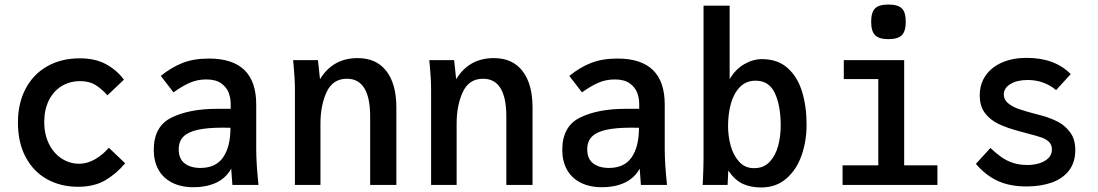

<svg xmlns="http://www.w3.org/2000/svg" viewBox="-20 -815 4840 846"><path d="M59 -275Q59 -360 92.8 -424Q126.5 -488 188.2 -523Q250 -558 331.5 -558Q400 -558 447.8 -531.8Q495.5 -505.5 526 -464L453.5 -395Q426 -425.5 399.2 -441.5Q372.5 -457.5 333 -457.5Q287 -457.5 251 -435.2Q215 -413 195 -372.2Q175 -331.5 175 -278Q175 -222 196.2 -180Q217.5 -138 252.8 -115.8Q288 -93.5 328.5 -93.5Q365 -93.5 399.2 -113.5Q433.5 -133.5 459.5 -164L531.5 -95.5Q493 -49.5 444 -20.8Q395 8 324 8Q247 8 187 -25.5Q127 -59 93 -123Q59 -187 59 -275Z M657.5 -154.5Q657.5 -258.5 736 -297Q814.5 -335.5 936 -335.5H996.5V-358.5Q996.5 -382 987.8 -406Q979 -430 955 -447.5Q931 -465 889 -465Q849.5 -465 815.2 -449.8Q781 -434.5 744.5 -408L688.5 -480.5Q734 -517.5 783.2 -537.2Q832.5 -557 901 -557Q1109 -557 1109 -354.5V-157.5Q1109 -95 1119 0H1004L999.5 -60.5L999 -72Q974.5 -29 931.5 -9.5Q888.5 10 833.5 10Q777.5 10 737.8 -10.5Q698 -31 677.8 -68Q657.5 -105 657.5 -154.5ZM995.5 -252 962 -252.5Q893.5 -252.5 851 -243Q808.5 -233.5 788 -212.8Q767.5 -192 767.5 -157Q767.5 -115 793.8 -95Q820 -75 863 -75Q931 -75 963.2 -121.8Q995.5 -168.5 995.5 -252Z M1273.5 -529Q1272.5 -536 1271.5 -550H1381L1390 -466Q1446.5 -559 1556 -559Q1638.5 -559 1682.5 -501.8Q1726.5 -444.5 1726.5 -341.5V0H1611V-301.5Q1611 -468 1508.5 -468Q1446.5 -468 1419.2 -409.5Q1392 -351 1392 -269V0H1279.5V-419Q1279.5 -446 1277.8 -474Q1276 -502 1273.5 -529Z M1873.5 -529Q1872.5 -536 1871.5 -550H1981L1990 -466Q2046.5 -559 2156 -559Q2238.5 -559 2282.5 -501.8Q2326.5 -444.5 2326.5 -341.5V0H2211V-301.5Q2211 -468 2108.5 -468Q2046.5 -468 2019.2 -409.5Q1992 -351 1992 -269V0H1879.5V-419Q1879.5 -446 1877.8 -474Q1876 -502 1873.5 -529Z M2457.5 -154.5Q2457.5 -258.5 2536 -297Q2614.5 -335.5 2736 -335.5H2796.5V-358.5Q2796.5 -382 2787.8 -406Q2779 -430 2755 -447.5Q2731 -465 2689 -465Q2649.5 -465 2615.2 -449.8Q2581 -434.5 2544.5 -408L2488.5 -480.5Q2534 -517.5 2583.2 -537.2Q2632.5 -557 2701 -557Q2909 -557 2909 -354.5V-157.5Q2909 -95 2919 0H2804L2799.5 -60.5L2799 -72Q2774.5 -29 2731.5 -9.5Q2688.5 10 2633.5 10Q2577.5 10 2537.8 -10.5Q2498 -31 2477.8 -68Q2457.5 -105 2457.5 -154.5ZM2795.5 -252 2762 -252.5Q2693.5 -252.5 2651 -243Q2608.5 -233.5 2588 -212.8Q2567.5 -192 2567.5 -157Q2567.5 -115 2593.8 -95Q2620 -75 2663 -75Q2731 -75 2763.2 -121.8Q2795.5 -168.5 2795.5 -252Z M3189 -63.5 3186 0H3076L3077 -15.5Q3080 -79.5 3080 -121.5V-790H3195V-466.5Q3221 -510 3259.2 -532.2Q3297.5 -554.5 3337.5 -554.5Q3406.5 -554.5 3450.2 -515.5Q3494 -476.5 3514 -411.5Q3534 -346.5 3534 -265Q3534 -193.5 3512 -130.5Q3490 -67.5 3444.8 -28.2Q3399.5 11 3334.5 11Q3287.5 11 3252.8 -5Q3218 -21 3189 -63.5ZM3420 -261.5Q3420 -348.5 3394.5 -404Q3369 -459.5 3309.5 -459.5Q3268 -459.5 3240.8 -432Q3213.5 -404.5 3200.8 -359.2Q3188 -314 3188 -259.5Q3188 -215.5 3199.5 -173.2Q3211 -131 3236.8 -102.5Q3262.5 -74 3302.5 -74Q3345.5 -74 3371.8 -102.5Q3398 -131 3409 -173.5Q3420 -216 3420 -261.5Z M3698 -550H3964V-86.5H4110.5V0H3692.5V-86.5H3850V-466.5H3698ZM3818.5 -719Q3818.5 -761 3835.8 -778Q3853 -795 3894.5 -795Q3936.5 -795 3953.8 -778Q3971 -761 3971 -719Q3971 -677.5 3953.8 -660Q3936.5 -642.5 3894.5 -642.5Q3853.5 -642.5 3836 -660Q3818.5 -677.5 3818.5 -719Z M4280 -93 4344 -163Q4370 -138.5 4392.8 -122.5Q4415.5 -106.5 4443.8 -97.2Q4472 -88 4508 -88Q4534 -88 4558.5 -95.2Q4583 -102.5 4599 -117.8Q4615 -133 4615 -156.5Q4615 -176.5 4602.8 -189Q4590.5 -201.5 4570.2 -208.8Q4550 -216 4511 -226L4474 -236Q4417 -251 4379.2 -269.2Q4341.5 -287.5 4319.2 -317.8Q4297 -348 4297 -394.5Q4297 -445 4323.2 -482.5Q4349.5 -520 4396.2 -540Q4443 -560 4502.5 -560Q4566.5 -560 4614.8 -542Q4663 -524 4698 -488.5L4633.5 -418Q4580 -462.5 4508 -462.5Q4461.5 -462.5 4432.2 -444.8Q4403 -427 4403 -398.5Q4403 -375.5 4422.5 -359.8Q4442 -344 4469.5 -334.5Q4497 -325 4540.5 -313.5L4575 -304.5Q4612.5 -293.5 4643 -277.5Q4673.5 -261.5 4695.8 -231.2Q4718 -201 4718 -154Q4718 -99 4689.8 -63Q4661.5 -27 4613.2 -10.2Q4565 6.5 4503.5 6.5Q4429 6.5 4376 -18Q4323 -42.5 4280 -93Z"/></svg>

Font: JuliaMono SemiBold
Style: Regular
Weight: 600
Monospace: yes
Designer: cormullion
Foundry: corm
Version: Version 0.055; ttfautohint (v1.8.4)